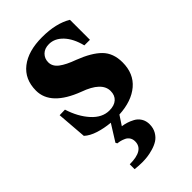

<svg xmlns="http://www.w3.org/2000/svg" viewBox="-228 -579 902 902"><g transform="rotate(-45 223.0 -128.5)"><path d="M38.1 -185.1 74.2 -186Q94.7 -120.6 133.3 -77.9Q171.9 -35.2 219.2 -35.2Q252 -35.2 270 -51.3Q288.1 -67.4 288.1 -96.2Q288.1 -155.3 188 -190.9Q41 -246.6 41 -345.2Q41 -420.4 93.8 -461.7Q146.5 -502.9 238.8 -502.9Q331.1 -502.9 389.2 -467.8V-335H352.1Q337.9 -392.1 307.4 -424.6Q276.9 -457 238.8 -457Q209.5 -457 192.6 -440.2Q175.8 -423.3 175.8 -398.9Q175.8 -371.1 201.9 -351.3Q228 -331.5 276.9 -314Q351.1 -285.6 387 -249.3Q422.9 -212.9 422.9 -151.9Q422.9 -77.1 373.3 -35.2Q323.7 6.8 238.8 11.2L208 58.1Q222.7 60.1 237.1 64.5Q251.5 68.8 268.6 77.9Q285.6 86.9 296.4 104Q307.1 121.1 307.1 144Q307.1 169.4 295.7 189Q284.2 208.5 267.6 219Q251 229.5 229 235.8Q207 242.2 189.9 244.1Q172.9 246.1 155.8 246.1Q133.8 246.1 107.9 243.2V210.9Q202.1 210.9 202.1 152.8Q202.1 138.2 195.3 127.4Q188.5 116.7 177 111.3Q165.5 106 156 103.5Q146.5 101.1 136.2 100.1L131.8 91.8L183.1 9.8Q143.1 6.3 106.9 -5.1Q70.8 -16.6 49.8 -36.1Z"/></g></svg>

Font: Linguistics Pro
Style: Bold
Weight: 700
Designer: Stefan Peev, Context Ltd
Foundry: Stefan Peev, Context Ltd
Version: Version 001.000